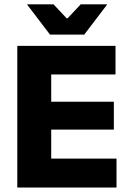

<svg xmlns="http://www.w3.org/2000/svg" viewBox="-20 -846 586 866"><path d="M58 0V-639H211V0ZM103.5 0V-130.5H505.5V0ZM147.5 -261.5V-387H493.5V-261.5ZM103 -510V-639H501V-510ZM205.5 -690 103 -824.5V-826.5H221.5L280.5 -763.5H285L344 -826.5H462.5V-824.5L360 -690Z"/></svg>

Font: Anek Latin Medium
Style: Bold
Weight: 700
Version: Version 1.003